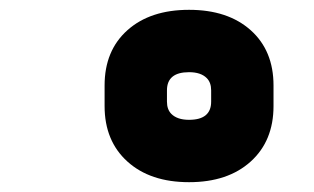

<svg xmlns="http://www.w3.org/2000/svg" viewBox="-20 -730 640 391"><path d="M365 -710Q444 -710 490.5 -668.5Q537 -627 537 -556V-514Q537 -443 490.5 -401Q444 -359 365 -359Q286 -359 239.5 -401Q193 -443 193 -514V-556Q193 -627 239.5 -668.5Q286 -710 365 -710ZM365 -486Q410 -486 410 -523V-546Q410 -562 401 -571Q389 -583 365 -583Q320 -583 320 -546V-523Q320 -507 329 -498Q341 -486 365 -486Z"/></svg>

Font: Recursive Sn Lnr St XBk
Style: Italic
Weight: 1000
Italic angle: -15°
Version: Version 1.079;hotconv 1.0.112;makeotfexe 2.5.65598; ttfautoh